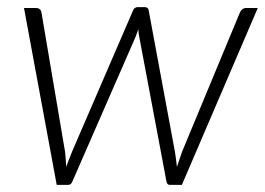

<svg xmlns="http://www.w3.org/2000/svg" viewBox="-20 -520 745 540"><path d="M705 -497.5 491.5 0H457.5Q449.5 0 448 -10.5L372 -414.5Q369.5 -426.5 369 -438Q367 -432 365 -426.2Q363 -420.5 360.5 -414.5L184 -10.5Q180 0 172 0H139.5L47.5 -497.5H81Q94 -497.5 96.5 -485.5L163 -93Q165.5 -71 166 -50.5Q170 -61 174 -71.5Q178 -82 182.5 -93L353.5 -489Q357 -500 368 -500H386.5Q397.5 -500 398.5 -489L472 -93Q474 -82 475.2 -71.5Q476.5 -61 477.5 -50.5Q481 -60.5 484.5 -71Q488 -81.5 492 -93L655 -485.5Q657.5 -491 662 -494.2Q666.5 -497.5 672 -497.5Z"/></svg>

Font: Lato 2
Style: Italic
Weight: 300
Italic angle: -7°
Designer: Lukasz Dziedzic with Adam Twardoch and Botio Nikoltchev
Foundry: tyPoland Lukasz Dziedzic
Version: Version 2.015; 2015-08-06; http://www.latofonts.com/